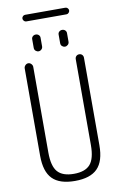

<svg xmlns="http://www.w3.org/2000/svg" viewBox="-109 -1078 717 1146"><g transform="rotate(-10 250.0 -505.0)"><path d="M70.3 -174.8V-704.1Q70.3 -713.9 78.1 -722.2Q85.9 -730.5 96.2 -730.5Q106.4 -730.5 114.3 -722.2Q122.1 -713.9 122.1 -704.1V-184.6Q122.1 -102.5 152.3 -67.9Q182.6 -33.2 251 -33.2Q319.3 -33.2 349.6 -67.9Q379.9 -102.5 379.9 -184.6V-705.1Q379.9 -715.8 386.7 -723.1Q393.6 -730.5 404.8 -730.5Q416 -730.5 422.9 -723.1Q429.7 -715.8 429.7 -705.1V-174.8Q429.7 -78.1 386.2 -34.2Q342.8 9.8 250 9.8Q157.2 9.8 113.8 -34.2Q70.3 -78.1 70.3 -174.8ZM372.1 -978.5H127.9Q120.1 -978.5 114.3 -984.9Q108.4 -991.2 108.4 -999Q108.4 -1006.8 114.3 -1012.7Q120.1 -1018.6 127.9 -1018.6H372.1Q379.9 -1018.6 385.7 -1012.7Q391.6 -1006.8 391.6 -999Q391.6 -991.2 385.7 -984.9Q379.9 -978.5 372.1 -978.5ZM304.7 -868.2Q304.7 -877.9 312 -884.8Q319.3 -891.6 330.1 -891.6Q340.8 -891.6 348.1 -884.8Q355.5 -877.9 355.5 -868.2V-815.4Q355.5 -804.7 347.7 -797.4Q339.8 -790 330.1 -790Q320.3 -790 312.5 -796.9Q304.7 -803.7 304.7 -815.4ZM144.5 -868.2Q144.5 -877.9 151.9 -884.8Q159.2 -891.6 169.9 -891.6Q180.7 -891.6 188 -884.8Q195.3 -877.9 195.3 -868.2V-815.4Q195.3 -804.7 187.5 -797.4Q179.7 -790 169.9 -790Q160.2 -790 152.3 -796.9Q144.5 -803.7 144.5 -815.4Z"/></g></svg>

Font: Rounded-L Mgen+ 1mn light
Style: Regular
Weight: 200
Designer: [Source Han Sans]
Ryoko NISHIZUKA  (kana & ideographs); Paul D. Hunt (Latin, Greek & Cyrillic); Wenlong ZHANG  (bopomofo
Version: Version 1.059.20150602